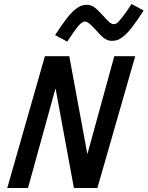

<svg xmlns="http://www.w3.org/2000/svg" viewBox="-20 -934 734 954"><path d="M693.8 -881.8Q662.1 -832.5 637.9 -801Q613.8 -769.5 595.5 -754.9Q577.1 -740.2 564.5 -735.6Q551.8 -731 536.1 -731Q517.1 -731 500.5 -741.9Q483.9 -752.9 458 -783.2Q433.1 -810.5 421.6 -818.8Q410.2 -827.1 401.9 -827.1Q389.6 -827.1 372.3 -808.6Q355 -790 314 -727.1L253.9 -759.8Q285.6 -809.1 309.8 -840.3Q334 -871.6 352.5 -886.2Q371.1 -900.9 383.8 -905.5Q396.5 -910.2 412.1 -910.2Q430.2 -910.2 446.8 -899.2Q463.4 -888.2 490.2 -857.9Q515.6 -829.6 526.1 -821.8Q536.6 -814 545.9 -814Q553.7 -814 561.5 -819.6Q569.3 -825.2 587.4 -848.1Q605.5 -871.1 633.8 -914.1ZM119.1 0H16.1L203.1 -654.8H324.2L414.1 -168L547.9 -654.8H651.9L463.9 0H347.2L255.9 -495.1Z"/></svg>

Font: IntelOne Mono Medium
Style: Italic
Weight: 500
Italic angle: -16°
Designer: Fred Shallcrass
Foundry: Frere-Jones Type LLC
Version: Version 1.200;hotconv 1.1.0;makeotfexe 2.6.0;FJTRelease1.2